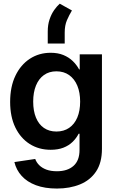

<svg xmlns="http://www.w3.org/2000/svg" viewBox="-20 -830 644 1062"><path d="M294.9 212.9Q228 212.9 179 194.6Q129.9 176.3 99.9 143.1Q69.8 109.9 59.6 66.4L174.8 49.3Q181.6 68.4 197 83.7Q212.4 99.1 236.8 108.2Q261.2 117.2 294.9 117.2Q353 117.2 386.5 87.6Q419.9 58.1 419.9 -0.5V-90.3H415Q401.9 -64.9 380.9 -44.7Q359.9 -24.4 330.1 -12.9Q300.3 -1.5 260.3 -1.5Q195.3 -1.5 144.5 -33.4Q93.8 -65.4 64.9 -124.8Q36.1 -184.1 36.1 -266.6Q36.1 -350.1 65.2 -410.9Q94.2 -471.7 145 -504.9Q195.8 -538.1 260.3 -538.1Q300.3 -538.1 330.6 -525.6Q360.8 -513.2 382.3 -492.4Q403.8 -471.7 417.5 -446.3H420.9V-529.3H543.9V-6.8Q543.9 69.8 511.5 118.4Q479 167 422.6 189.9Q366.2 212.9 294.9 212.9ZM292 -102.5Q333 -102.5 362.5 -122.8Q392.1 -143.1 407.7 -180.2Q423.3 -217.3 423.3 -268.1Q423.3 -318.4 407.7 -356Q392.1 -393.6 362.5 -414.6Q333 -435.5 292 -435.5Q252 -435.5 223.1 -415Q194.3 -394.5 179 -356.9Q163.6 -319.3 163.6 -268.1Q163.6 -216.3 179 -179.2Q194.3 -142.1 223.1 -122.3Q252 -102.5 292 -102.5ZM244.1 -589.4V-655.3Q244.1 -693.4 254.2 -722.9Q264.2 -752.4 279.5 -774.2Q294.9 -795.9 310.5 -809.6L377.9 -772Q362.8 -747.1 350.3 -718.3Q337.9 -689.5 337.9 -649.9V-589.4Z"/></svg>

Font: Inter 24pt SemiBold
Style: Regular
Weight: 600
Designer: Rasmus Andersson
Foundry: rsms
Version: Version 4.001;git-66647c0bb